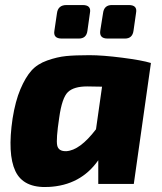

<svg xmlns="http://www.w3.org/2000/svg" viewBox="-20 -730 643 762"><path d="M293 -577H225Q190 -577 196 -609L206 -677Q210 -710 244 -710H308Q343 -710 337 -679L327 -608Q323 -577 293 -577ZM476 -577H407Q373 -577 378 -609L389 -678Q393 -710 424 -710H491Q526 -710 520 -679L510 -609Q506 -577 476 -577ZM511 0H370V-94Q300 6 172 12Q73 17 41 -51Q9 -119 30 -260Q41 -329 61 -376Q81 -423 104.5 -449.5Q128 -476 167.5 -490Q207 -504 242.5 -507.5Q278 -511 335 -511Q387 -511 465 -501Q543 -491 579 -480ZM385 -386 326 -387Q273 -387 249.5 -364.5Q226 -342 215 -263Q202 -177 207 -153Q212 -129 243 -130Q297 -133 361 -217Z"/></svg>

Font: Ezarion Extra Bold
Style: Italic
Weight: 800
Italic angle: -8°
Designer: Natanael Gama
Version: Version 1.001;PS 001.001;hotconv 1.0.70;makeotf.lib2.5.58329